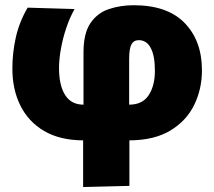

<svg xmlns="http://www.w3.org/2000/svg" viewBox="-20 -536 838 753"><path d="M306 197.5V14.5Q215 14 153.2 -22.2Q91.5 -58.5 60 -121.8Q28.5 -185 28.5 -267.5Q28.5 -329 42.2 -390Q56 -451 88.5 -506L272.5 -500.5Q253.5 -467 239.8 -426Q226 -385 218.8 -344Q211.5 -303 211.5 -269Q211.5 -201 235.5 -163.2Q259.5 -125.5 307.5 -125.5V-331Q307.5 -405 334.5 -445Q361.5 -485 406.5 -500.2Q451.5 -515.5 504.5 -515.5Q636.5 -515.5 704.2 -445.8Q772 -376 772 -260.5Q772 -186.5 741.5 -124.2Q711 -62 648 -24Q585 14 487.5 14.5V193ZM486.5 -304V-125.5Q538.5 -125.5 563 -162.5Q587.5 -199.5 587.5 -259Q587.5 -317 571.2 -347.8Q555 -378.5 524.5 -378.5Q504.5 -378.5 495.5 -362Q486.5 -345.5 486.5 -304Z"/></svg>

Font: Commissioner ExtraBold
Style: Regular
Weight: 800
Designer: Kostas Bartsokas
Foundry: Kostas Bartsokas
Version: Version 1.000; ttfautohint (v1.8.3)